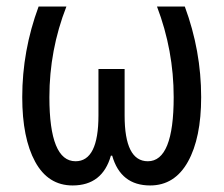

<svg xmlns="http://www.w3.org/2000/svg" viewBox="-20 -557 684 587"><path d="M460 -537Q511 -403 511 -260Q511 -64 432 -64Q361 -64 361 -204V-346H281V-204Q281 -64 211 -64Q131 -64 131 -260Q131 -404 183 -537H98Q48 -402 48 -260Q48 -135 87.5 -62.5Q127 10 202 10Q293 10 319 -81H323Q349 10 439 10Q514 10 554.5 -62.5Q595 -135 595 -260Q595 -402 545 -537Z"/></svg>

Font: Noto Sans Display SemiCondensed
Style: Regular
Weight: 400
Width: 4
Designer: Monotype Design team
Foundry: Monotype Imaging Inc.
Version: 1.000